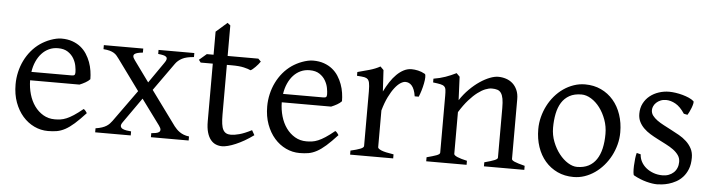

<svg xmlns="http://www.w3.org/2000/svg" viewBox="-43 -803 3693 995"><g transform="rotate(5 1804.0 -305.0)"><path d="M242.2 -417.5Q216.8 -417.5 195.6 -407.7Q174.3 -397.9 158 -380.1Q141.6 -362.3 130.6 -337.6Q119.6 -313 115.2 -283.2H324.2Q335.4 -283.2 339.1 -286.9Q342.8 -290.5 342.8 -300.8Q342.8 -314 339.1 -333.7Q335.4 -353.5 324.5 -372.3Q313.5 -391.1 293.7 -404.3Q273.9 -417.5 242.2 -417.5ZM422.9 -272Q414.1 -262.2 399.4 -253.9Q384.8 -245.6 369.1 -239.3H112.3Q112.8 -201.2 122.8 -166.7Q132.8 -132.3 151.6 -106.2Q170.4 -80.1 197 -64.5Q223.6 -48.8 256.8 -48.8Q272 -48.8 286.4 -50.8Q300.8 -52.7 317.4 -59.6Q334 -66.4 354.2 -79.6Q374.5 -92.8 401.9 -115.2Q408.2 -111.8 412.8 -105.5Q417.5 -99.1 419.9 -95.2Q387.2 -59.6 362.5 -37.8Q337.9 -16.1 316.2 -4.4Q294.4 7.3 273.2 11Q252 14.6 227.1 14.6Q189.5 14.6 155.5 -1.5Q121.6 -17.6 95.7 -47.1Q69.8 -76.7 54.4 -118.4Q39.1 -160.2 39.1 -211.9Q39.1 -244.6 46.4 -276.4Q53.7 -308.1 67.6 -336.4Q81.5 -364.7 101.6 -388.7Q121.6 -412.6 147 -430.2Q157.7 -437.5 171.1 -444.6Q184.6 -451.7 199.2 -457Q213.9 -462.4 228.3 -465.6Q242.7 -468.8 255.9 -468.8Q287.6 -468.8 312.5 -460Q337.4 -451.2 356 -436.3Q374.5 -421.4 387.2 -401.6Q399.9 -381.8 408 -359.9Q416 -337.9 419.4 -315.2Q422.9 -292.5 422.9 -272Z M761.7 0V-21Q773.9 -22 784.7 -23.9Q795.4 -25.9 801.5 -30.3Q807.6 -34.7 807.6 -42.7Q807.6 -50.8 797.9 -64L701.2 -195.3L608.9 -64Q599.6 -50.8 601.6 -42.7Q603.5 -34.7 611.8 -30.3Q620.1 -25.9 632.6 -23.9Q645 -22 656.7 -21V0H471.7V-21Q491.2 -23.9 504.9 -28.6Q518.6 -33.2 528.1 -39.3Q537.6 -45.4 544.2 -52.5Q550.8 -59.6 556.2 -66.9L674.8 -231.9L560.1 -389.2Q553.7 -397.9 547.4 -405.5Q541 -413.1 532 -418.7Q522.9 -424.3 509.8 -428Q496.6 -431.6 477.1 -433.1V-454.1H682.1V-433.1Q667 -431.6 656 -429Q645 -426.3 639.4 -421.6Q633.8 -417 634.5 -409.4Q635.3 -401.9 644 -390.1L722.7 -281.7L797.9 -390.1Q806.6 -401.9 807.6 -409.7Q808.6 -417.5 803.5 -422.1Q798.3 -426.8 787.6 -429.2Q776.9 -431.6 761.7 -433.1V-454.1H947.8V-433.1Q908.2 -430.2 886.5 -418.7Q864.7 -407.2 852.1 -389.2L749.5 -245.1L879.9 -66.9Q885.7 -59.6 892.6 -52.5Q899.4 -45.4 908.4 -39.1Q917.5 -32.7 929.7 -27.8Q941.9 -22.9 958 -21V0Z M1294.9 -57.1Q1271 -39.6 1247.6 -26.1Q1224.1 -12.7 1202.9 -3.7Q1181.6 5.4 1163.6 10Q1145.5 14.6 1132.8 14.6Q1115.7 14.6 1100.3 8.3Q1085 2 1073.2 -12.5Q1061.5 -26.9 1054.7 -50.3Q1047.9 -73.7 1047.9 -107.9V-407.7H984.9L974.6 -421.4L1012.7 -454.1H1047.9V-574.2L1106 -625L1121.1 -612.8V-454.1H1280.8L1294.9 -439.9Q1290.5 -433.1 1283.9 -425.3Q1277.3 -417.5 1270.5 -410.6Q1263.7 -403.8 1257.1 -398.2Q1250.5 -392.6 1245.6 -390.6Q1233.9 -396.5 1210 -402.1Q1186 -407.7 1146.5 -407.7H1121.1V-149.9Q1121.1 -120.6 1123.8 -101.1Q1126.5 -81.5 1132.8 -70.1Q1139.2 -58.6 1149.2 -53.7Q1159.2 -48.8 1173.8 -48.8Q1190.9 -48.8 1216.8 -55.7Q1242.7 -62.5 1280.8 -82Z M1551.3 -417.5Q1525.9 -417.5 1504.6 -407.7Q1483.4 -397.9 1467 -380.1Q1450.7 -362.3 1439.7 -337.6Q1428.7 -313 1424.3 -283.2H1633.3Q1644.5 -283.2 1648.2 -286.9Q1651.9 -290.5 1651.9 -300.8Q1651.9 -314 1648.2 -333.7Q1644.5 -353.5 1633.5 -372.3Q1622.6 -391.1 1602.8 -404.3Q1583 -417.5 1551.3 -417.5ZM1731.9 -272Q1723.1 -262.2 1708.5 -253.9Q1693.8 -245.6 1678.2 -239.3H1421.4Q1421.9 -201.2 1431.9 -166.7Q1441.9 -132.3 1460.7 -106.2Q1479.5 -80.1 1506.1 -64.5Q1532.7 -48.8 1565.9 -48.8Q1581.1 -48.8 1595.5 -50.8Q1609.9 -52.7 1626.5 -59.6Q1643.1 -66.4 1663.3 -79.6Q1683.6 -92.8 1710.9 -115.2Q1717.3 -111.8 1721.9 -105.5Q1726.6 -99.1 1729 -95.2Q1696.3 -59.6 1671.6 -37.8Q1647 -16.1 1625.2 -4.4Q1603.5 7.3 1582.3 11Q1561 14.6 1536.1 14.6Q1498.5 14.6 1464.6 -1.5Q1430.7 -17.6 1404.8 -47.1Q1378.9 -76.7 1363.5 -118.4Q1348.1 -160.2 1348.1 -211.9Q1348.1 -244.6 1355.5 -276.4Q1362.8 -308.1 1376.7 -336.4Q1390.6 -364.7 1410.6 -388.7Q1430.7 -412.6 1456.1 -430.2Q1466.8 -437.5 1480.2 -444.6Q1493.7 -451.7 1508.3 -457Q1522.9 -462.4 1537.4 -465.6Q1551.8 -468.8 1564.9 -468.8Q1596.7 -468.8 1621.6 -460Q1646.5 -451.2 1665 -436.3Q1683.6 -421.4 1696.3 -401.6Q1709 -381.8 1717 -359.9Q1725.1 -337.9 1728.5 -315.2Q1731.9 -292.5 1731.9 -272Z M2147 -450.7Q2151.4 -447.8 2151.1 -433.6Q2150.9 -419.4 2147.2 -400.9Q2143.6 -382.3 2137.7 -362.8Q2131.8 -343.3 2126 -330.1H2105Q2102.1 -349.6 2096.7 -363.3Q2091.3 -377 2084.2 -385Q2077.1 -393.1 2068.6 -396.7Q2060.1 -400.4 2050.8 -400.4Q2040 -400.4 2025.6 -391.4Q2011.2 -382.3 1996.1 -363Q1981 -343.8 1966.1 -313.7Q1951.2 -283.7 1939.5 -242.2V-50.8Q1939.5 -43.5 1957.8 -35.6Q1976.1 -27.8 2022 -21V0H1797.9V-21Q1830.1 -28.3 1848.1 -35.4Q1866.2 -42.5 1866.2 -50.8V-335Q1866.2 -351.1 1865.2 -362.1Q1864.3 -373 1862.8 -379.9Q1861.3 -386.7 1859.1 -390.6Q1856.9 -394.5 1855 -397Q1851.6 -400.4 1847.4 -402.6Q1843.3 -404.8 1836.7 -406.2Q1830.1 -407.7 1820.8 -408.4Q1811.5 -409.2 1797.9 -410.2V-429.7Q1829.6 -438 1860.1 -446.5Q1890.6 -455.1 1915 -468.8L1932.1 -451.7L1938.5 -340.8Q1951.7 -367.7 1967 -391.1Q1982.4 -414.6 2000 -431.9Q2017.6 -449.2 2036.9 -459Q2056.2 -468.8 2077.1 -468.8Q2092.8 -468.8 2110.8 -464.8Q2128.9 -460.9 2147 -450.7Z M2494.1 0V-21Q2529.3 -30.3 2545.9 -37.1Q2562.5 -43.9 2562.5 -50.8V-309.1Q2562.5 -338.9 2559.1 -357.4Q2555.7 -376 2548.3 -386.7Q2541 -397.5 2529.1 -401.4Q2517.1 -405.3 2500 -405.3Q2484.9 -405.3 2466.3 -397.9Q2447.8 -390.6 2426.5 -374.5Q2405.3 -358.4 2382.1 -332.3Q2358.9 -306.2 2335.4 -268.1V-50.8Q2335.4 -43.5 2353.8 -35.6Q2372.1 -27.8 2403.8 -21V0H2193.8V-21Q2226.1 -29.3 2244.1 -35.9Q2262.2 -42.5 2262.2 -50.8V-347.2Q2262.2 -366.2 2260.7 -377.4Q2259.3 -388.7 2252.7 -395Q2246.1 -401.4 2232.4 -404.3Q2218.8 -407.2 2193.8 -410.2V-429.7Q2227.1 -435.1 2255.4 -445.1Q2283.7 -455.1 2311 -468.8L2328.1 -451.7L2333.5 -330.1Q2355 -362.8 2380.9 -388.4Q2406.7 -414.1 2433.1 -431.9Q2459.5 -449.7 2484.1 -459.2Q2508.8 -468.8 2527.8 -468.8Q2548.8 -468.8 2568.4 -462.4Q2587.9 -456.1 2602.8 -442.9Q2617.7 -429.7 2626.7 -409.4Q2635.7 -389.2 2635.7 -361.8V-50.8Q2635.7 -43.9 2650.6 -37.4Q2665.5 -30.8 2704.1 -21V0Z M3106.9 -222.2Q3106.9 -260.7 3094.2 -295.7Q3081.5 -330.6 3061.5 -357.2Q3041.5 -383.8 3016.1 -399.4Q2990.7 -415 2965.8 -415Q2928.7 -415 2903.3 -400.9Q2877.9 -386.7 2862.5 -362.1Q2847.2 -337.4 2840.3 -303.7Q2833.5 -270 2833.5 -231Q2833.5 -192.4 2847.2 -157.5Q2860.8 -122.6 2881.6 -96.2Q2902.3 -69.8 2927.2 -54.4Q2952.1 -39.1 2974.6 -39.1Q3009.3 -39.1 3034.2 -52Q3059.1 -64.9 3075.2 -88.9Q3091.3 -112.8 3099.1 -146.5Q3106.9 -180.2 3106.9 -222.2ZM3182.6 -236.8Q3182.6 -204.1 3174.3 -172.9Q3166 -141.6 3151.4 -113.8Q3136.7 -85.9 3116.2 -62.3Q3095.7 -38.6 3071 -21.5Q3046.4 -4.4 3018.6 5.1Q2990.7 14.6 2960.9 14.6Q2914.6 14.6 2877.2 -2.9Q2839.8 -20.5 2813.2 -51.3Q2786.6 -82 2772.2 -124.5Q2757.8 -167 2757.8 -216.8Q2757.8 -249 2765.9 -280.3Q2773.9 -311.5 2788.3 -339.6Q2802.7 -367.7 2823 -391.4Q2843.3 -415 2867.9 -432.1Q2892.6 -449.2 2921.1 -459Q2949.7 -468.8 2980 -468.8Q3025.9 -468.8 3063.2 -451.2Q3100.6 -433.6 3127.2 -402.6Q3153.8 -371.6 3168.2 -329.1Q3182.6 -286.6 3182.6 -236.8Z M3563.5 -138.2Q3563.5 -103.5 3553.7 -78.9Q3543.9 -54.2 3528.3 -37.1Q3512.7 -20 3493.7 -9.8Q3474.6 0.5 3456.1 5.9Q3437.5 11.2 3421.1 12.9Q3404.8 14.6 3395.5 14.6Q3372.1 14.6 3339.1 5.9Q3306.2 -2.9 3273.4 -21Q3270 -22.5 3268.8 -36.9Q3267.6 -51.3 3268.3 -70.1Q3269 -88.9 3271.2 -107.9Q3273.4 -127 3276.9 -138.2L3297.9 -132.8Q3298.8 -112.3 3308.6 -94.2Q3318.4 -76.2 3334.7 -63Q3351.1 -49.8 3372.8 -42Q3394.5 -34.2 3419.9 -34.2Q3437.5 -34.2 3452.1 -39.8Q3466.8 -45.4 3477.5 -55.4Q3488.3 -65.4 3494.1 -79.6Q3500 -93.8 3500 -110.8Q3500 -130.4 3489.5 -145.5Q3479 -160.6 3461.9 -173.1Q3444.8 -185.5 3423.1 -196.5Q3401.4 -207.5 3378.9 -219.2Q3358.4 -229.5 3339.4 -241.2Q3320.3 -252.9 3305.4 -267.6Q3290.5 -282.2 3281.5 -300.3Q3272.5 -318.4 3272.5 -341.8Q3272.5 -372.1 3284.7 -395.8Q3296.9 -419.4 3317.1 -435.5Q3337.4 -451.7 3363.5 -460.2Q3389.6 -468.8 3417.5 -468.8Q3432.6 -468.8 3450.9 -466.1Q3469.2 -463.4 3487.1 -458.5Q3504.9 -453.6 3520.5 -446.8Q3536.1 -439.9 3545.9 -431.2Q3548.8 -428.2 3546.6 -418Q3544.4 -407.7 3539.8 -395.5Q3535.2 -383.3 3529.8 -372.6Q3524.4 -361.8 3521.5 -357.9L3502.4 -361.8Q3479 -397 3453.9 -410.9Q3428.7 -424.8 3404.8 -424.8Q3388.7 -424.8 3376 -419.4Q3363.3 -414.1 3354.2 -405.5Q3345.2 -397 3340.6 -386.7Q3335.9 -376.5 3335.9 -366.2Q3335.9 -350.6 3345.2 -338.1Q3354.5 -325.7 3369.6 -314.7Q3384.8 -303.7 3404.1 -293.7Q3423.3 -283.7 3443.8 -272.9Q3464.8 -262.2 3486.3 -250Q3507.8 -237.8 3524.9 -221.9Q3542 -206.1 3552.7 -185.8Q3563.5 -165.5 3563.5 -138.2Z"/></g></svg>

Font: Gentium Unicode
Style: Regular
Weight: 400
Version: Version 1.009